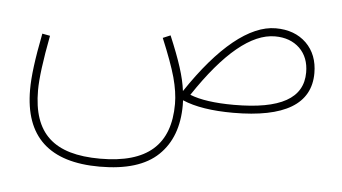

<svg xmlns="http://www.w3.org/2000/svg" viewBox="-44 -394 1254 705"><g transform="rotate(5 583.0 -42.0)"><path d="M945.8 -322.8C849.6 -322.8 738.8 -232.9 626 -63.5C619.6 -115.7 600.6 -173.8 563 -263.2L535.2 -251.5C559.1 -194.3 576.2 -147.5 586.4 -111.3C596.2 -75.2 601.1 -42.5 601.1 -13.7C601.1 137.2 518.1 210.4 344.7 210.4C173.3 210.4 95.7 138.7 95.7 -20C95.7 -63.5 104.5 -130.9 122.1 -223.1L93.3 -228.5C74.2 -130.9 66.4 -68.4 66.4 -20C66.4 153.3 159.2 239.7 345.2 239.7C442.4 239.7 514.2 217.8 560.5 173.3C606.9 128.9 629.9 66.9 629.9 -11.7C629.9 -17.6 629.9 -23.4 629.4 -29.8C675.8 -9.8 738.3 0 816.4 0C1006.3 0 1101.1 -57.1 1101.1 -170.9C1101.1 -216.3 1086.9 -253.4 1058.6 -281.2C1029.8 -309.1 992.2 -322.8 945.8 -322.8ZM945.8 -293C983.4 -293 1013.7 -281.7 1036.6 -259.8C1059.6 -237.3 1070.8 -207.5 1070.8 -170.9C1070.8 -75.7 988.8 -29.3 816.9 -29.3C746.1 -29.3 691.9 -37.1 654.3 -52.2C761.2 -212.9 858.4 -293 945.8 -293Z"/></g></svg>

Font: Estedad Thin
Style: Regular
Weight: 100
Designer: Amin Abedi
Version: Version 7.3